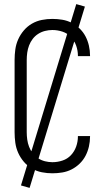

<svg xmlns="http://www.w3.org/2000/svg" viewBox="-20 -835 515 934"><path d="M235 8Q209 8 183.5 3Q158 -2 135.5 -15Q113 -28 96 -48Q79 -68 68.5 -91.5Q58 -115 54.5 -140.5Q51 -166 51 -192V-543Q51 -569 54.5 -594.5Q58 -620 68.5 -643.5Q79 -667 96 -687Q113 -707 135.5 -720Q158 -733 183.5 -738Q209 -743 235 -743Q259 -743 283 -739Q307 -735 328.5 -724Q350 -713 367.5 -696Q385 -679 396 -658Q407 -637 412.5 -613Q418 -589 418 -565V-562H359V-564Q359 -589 350.5 -613Q342 -637 325 -655Q308 -673 284 -681Q260 -689 235 -689Q217 -689 199 -684.5Q181 -680 165.5 -670Q150 -660 139 -645.5Q128 -631 121.5 -614Q115 -597 112.5 -579Q110 -561 110 -543V-192Q110 -174 112.5 -156Q115 -138 121.5 -121Q128 -104 139 -89.5Q150 -75 165.5 -65Q181 -55 199 -50.5Q217 -46 235 -46Q260 -46 284 -54Q308 -62 325 -80Q342 -98 350.5 -122Q359 -146 359 -171V-173H418V-170Q418 -146 412.5 -122Q407 -98 396 -77Q385 -56 367.5 -39Q350 -22 328.5 -11Q307 0 283 4Q259 8 235 8ZM124 79 82 67 351 -815 393 -803Z"/></svg>

Font: Iosevka QP Light
Style: Regular
Weight: 300
Designer: Belleve Invis
Foundry: Belleve Invis
Version: Version 20.0.0; ttfautohint (v1.8.4)